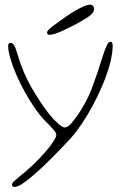

<svg xmlns="http://www.w3.org/2000/svg" viewBox="-20 -604 528 800"><path d="M40.5 175Q34.5 175 32.2 172Q30 169 30 165.5Q30 159 40 149.8Q50 140.5 63 130Q92.5 107 119.5 81Q146.5 55 168 30.2Q189.5 5.5 202 -13.8Q214.5 -33 214.5 -42.5Q214.5 -50.5 202 -64.8Q189.5 -79 168.5 -100Q148.5 -120 127 -150.8Q105.5 -181.5 85.2 -217.8Q65 -254 49 -290.5Q33 -327 23.5 -359Q14 -391 14 -413.5Q14 -417.5 15.5 -420.2Q17 -423 19.2 -424.2Q21.5 -425.5 23.5 -425.5Q32 -425.5 38.2 -416.2Q44.5 -407 53 -377.5Q75.5 -300.5 113.5 -235.5Q151.5 -170.5 186.5 -126.5Q204 -105 222.2 -89Q240.5 -73 249 -73Q262 -73 275.5 -88.2Q289 -103.5 299.5 -118.5Q339.5 -175 362.8 -236.2Q386 -297.5 408.5 -371Q416.5 -396.5 424.2 -413.2Q432 -430 439.5 -430Q445 -430 447.2 -425.5Q449.5 -421 449.5 -415Q449.5 -380.5 438.2 -338.5Q427 -296.5 408.2 -251.8Q389.5 -207 366.8 -164.8Q344 -122.5 320 -87Q296 -51.5 275 -28.5Q247.5 1.5 213 36.8Q178.5 72 144.5 103.5Q110.5 135 82.8 155Q55 175 40.5 175ZM186 -459Q181 -459 178.5 -461.5Q176 -464 176 -469.5Q176 -477 201.8 -496.5Q227.5 -516 268.5 -544Q293 -560.5 317.8 -572.5Q342.5 -584.5 355 -584.5Q362.5 -584.5 367.2 -579.8Q372 -575 372 -566.5Q372 -553.5 358.5 -542Q345 -530.5 315 -513.5Q278.5 -493 241.2 -476Q204 -459 186 -459Z"/></svg>

Font: Gluten Thin Thin
Style: Regular
Weight: 250
Version: Version 1.300